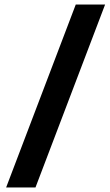

<svg xmlns="http://www.w3.org/2000/svg" viewBox="-20 -772 482 844"><path d="M442 -752 136 52H7L313 -752Z"/></svg>

Font: Pathway Extreme 8pt Thin 12pt Black
Style: Italic
Weight: 900
Italic angle: -8°
Version: Version 1.001;gftools[0.9.26]